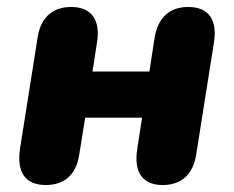

<svg xmlns="http://www.w3.org/2000/svg" viewBox="-20 -521 670 550"><path d="M111 9C163 9 198 -19 207 -78L224 -184H387L373 -93C363 -28 388 9 446 9C498 9 533 -20 542 -78L593 -400C603 -464 578 -501 519 -501C467 -501 433 -472 423 -414L408 -316H245L258 -400C268 -464 242 -501 184 -501C132 -501 97 -472 88 -415L37 -93C28 -28 52 9 111 9Z"/></svg>

Font: SN Pro Heavy
Style: Italic
Weight: 800
Italic angle: -9°
Designer: Tobias Whetton
Foundry: Supernotes
Version: Version 1.001;Glyphs 3.2 (3249)